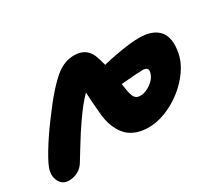

<svg xmlns="http://www.w3.org/2000/svg" viewBox="-116 -700 1123 985"><g transform="rotate(-30 445.5 -207.0)"><path d="M49.8 64.9Q15.1 64.9 -2 36.6Q-19 8.3 -11.2 -28.8Q-5.9 -55.7 32.7 -120.4Q71.3 -185.1 129.9 -263.2Q224.1 -391.6 290 -442.9Q338.4 -479 392.1 -479Q460.9 -479 486.8 -420.9Q496.6 -397 506.8 -356.9L511.2 -357.9Q544.9 -367.2 613.3 -378.7Q681.6 -390.1 725.1 -390.1Q806.6 -390.1 842.8 -347.4Q878.9 -304.7 861.8 -219.2Q849.6 -158.2 800 -99.9Q750.5 -41.5 679.4 -4.2Q608.4 33.2 539.1 33.2Q502 33.2 471.9 22.5Q441.9 11.7 422.9 -5.4Q403.8 -22.5 390.4 -46.4Q377 -70.3 370.4 -93.3Q363.8 -116.2 360.8 -142.1Q353.5 -214.4 350.1 -283.2Q309.1 -242.2 258.8 -168.9Q228.5 -126.5 186.5 -57.4Q144.5 11.7 140.1 18.1Q125.5 40 101.8 52.5Q78.1 64.9 49.8 64.9ZM535.2 -201.2Q540.5 -162.1 550.8 -145.5Q561 -128.9 585 -128.9Q615.7 -128.9 648.4 -152.8Q681.2 -176.8 688 -210Q690.9 -225.1 682.9 -231.4Q674.8 -237.8 658.2 -237.8Q633.3 -237.8 530.8 -229Q533.2 -216.8 535.2 -201.2Z"/></g></svg>

Font: Shantell Sans Irregular Bouncy
Style: Italic
Weight: 800
Italic angle: -11.31°
Designer: Stephen Nixon, Anya Danilova, Shantell Martin
Foundry: Arrow Type
Version: Version 1.006;[9816181b4]